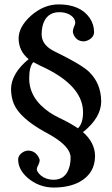

<svg xmlns="http://www.w3.org/2000/svg" viewBox="-20 -678 506 867"><path d="M409.2 25.9Q409.2 104.5 339.8 143.1Q293 168.5 223.1 168.9Q155.3 168.9 103.5 124Q62.5 87.4 62 43Q62 20 88.9 6.3Q98.6 2 106 2Q139.6 2 155.8 34.7Q158.7 41 159.2 44.9Q159.2 55.7 148.9 75.2Q146.5 81.1 146 85Q146 98.1 165 114.7Q188 133.3 221.2 133.8Q277.3 133.8 293.5 75.2Q298.8 55.7 298.8 33.2Q298.8 -15.1 209.5 -67.4Q198.7 -73.7 181.2 -83Q69.8 -145 42.5 -209Q30.3 -239.3 29.8 -275.9Q30.8 -346.2 109.4 -411.1Q64.9 -446.8 64 -503.9Q64 -556.6 119.6 -606.9Q177.2 -657.7 244.1 -658.2Q342.3 -658.2 384.8 -597.2Q404.8 -567.9 404.8 -533.2Q404.8 -509.8 377.4 -496.1Q367.2 -491.7 358.9 -491.2Q324.7 -491.2 311.5 -523.9Q309.1 -530.3 309.1 -534.2Q309.1 -547.9 317.4 -564.5Q319.3 -569.8 319.8 -574.2Q319.8 -598.6 291 -613.8Q272 -623 248 -623Q186.5 -623 171.4 -557.6Q168 -541.5 168 -523.9Q168 -480 212.4 -453.6Q224.6 -446.3 244.1 -437Q347.2 -386.2 381.3 -354.5Q436.5 -301.8 437 -219.2Q436 -147 356.9 -83L353.5 -82.5Q408.7 -34.2 409.2 25.9ZM130.4 -397.5Q111.8 -376.5 111.8 -324.2Q111.8 -233.9 202.6 -171.4Q223.6 -157.2 247.1 -146Q300.3 -120.6 332 -98.6Q355 -121.1 355 -170.9Q355 -278.3 208.5 -358.4Q186 -370.6 161.1 -381.8Q140.6 -391.6 130.4 -397.5Z"/></svg>

Font: Linux Libertine O
Style: Semibold
Weight: 700
Designer: Philipp H. Poll
Foundry: Philipp H. Poll
Version: Version 5.0.0